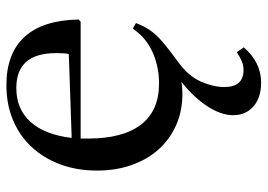

<svg xmlns="http://www.w3.org/2000/svg" viewBox="-138 -442 836 600"><g transform="rotate(-90 280.0 -142.0)"><path d="M432 202 417 180C405.7 187.3 395.8 192.7 387.5 196C379.2 199.3 370.3 201 361 201C325.7 201 308 181 308 141C308 118.3 313.7 94 325 68C336.3 42 356.7 18.3 386 -3C409.3 -19.7 431.8 -37.3 453.5 -56C475.2 -74.7 491.3 -96.3 502 -121L508 -135L491 -145L479 -130C461.7 -108.7 438.8 -92.2 410.5 -80.5C382.2 -68.8 351.7 -63 319 -63C262.3 -63 219.5 -81.8 190.5 -119.5C161.5 -157.2 147 -212.3 147 -285V-308H512L519 -314C517.7 -388.7 499.7 -445 465 -483C430.3 -521 380 -540 314 -540C274 -540 237.7 -533.2 205 -519.5C172.3 -505.8 144.3 -486.5 121 -461.5C97.7 -436.5 79.5 -406.7 66.5 -372C53.5 -337.3 47 -299 47 -257C47 -217 52.8 -180.7 64.5 -148C76.2 -115.3 92.5 -87.3 113.5 -64C134.5 -40.7 159.7 -22.5 189 -9.5C218.3 3.5 251 10 287 10C299.7 10 312 9 324 7C291.3 33 265.8 60.2 247.5 88.5C229.2 116.8 220 143.7 220 169C220 195 229.2 216 247.5 232C265.8 248 290.7 256 322 256C364 256 400.7 238 432 202ZM305 -509C377.7 -509 414 -467.7 414 -385C414 -377.7 413.8 -370.2 413.5 -362.5C413.2 -354.8 412.3 -349 411 -345L149 -336C155.7 -392 172.3 -434.8 199 -464.5C225.7 -494.2 261 -509 305 -509Z"/></g></svg>

Font: Libre Caslon Text
Style: Regular
Weight: 400
Designer: Pablo Impallari, Rodrigo Fuenzalida
Foundry: Pablo Impallari, Rodrigo Fuenzalida
Version: Version 1.000; ttfautohint (v0.93) -l 8 -r 50 -G 200 -x 14 -